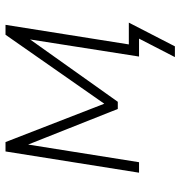

<svg xmlns="http://www.w3.org/2000/svg" viewBox="1 -525 654 696"><g transform="rotate(-90 328.0 -177.0)"><path d="M50 0 127 -484H161L300 -126L550 -484H586L515 -37H594L508 130H469L536 0H471L533 -395L307 -77H281L152 -402L88 0Z"/></g></svg>

Font: Nunito Sans ExtraLight
Style: Italic
Weight: 200
Italic angle: -9°
Designer: Vernon Adams
Foundry: Vernon Adams
Version: Version 3.006; ttfautohint (v1.8.3)